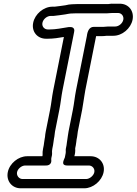

<svg xmlns="http://www.w3.org/2000/svg" viewBox="-20 -794 737 1036"><path d="M276.8 -84 300.3 -202C307.8 -239.6 310.6 -273.5 317.3 -307L375.6 -599C377.2 -607.3 378.3 -615.6 379.8 -620.5C382.9 -631.1 381.3 -648 360.4 -648H353.4C352 -648 350.2 -647.8 349.2 -647.7C312.6 -641.8 280.5 -635 246.8 -635H238.8C218.4 -635 205.1 -651.7 209 -671C212.9 -690.7 233.5 -708 253.3 -708H267.3C268.5 -708 270.1 -708.1 270.9 -708.3C289.3 -710.8 310.2 -712.5 332.5 -716.4C342.3 -718.1 352.1 -720.4 359.9 -721C369.1 -721.1 377.8 -721.5 386.9 -722H556.1C565.8 -722 573.7 -724 587.5 -724H616.5C635.7 -724 649.2 -707.2 645.3 -687.5C641.3 -667.8 621.1 -651 602 -651H564C555.2 -651 546.2 -649 537.6 -649H485.6C462.4 -649 451.8 -626.4 448.8 -600.1L390.3 -307C383.3 -272 379.8 -234.5 373.3 -202L349.8 -84C346.1 -65.7 345.8 -53.9 343.6 -43C340.9 -29.8 340.5 -17.6 339 -10L335 10C334.5 12.5 334.4 15.6 334.7 17.5C335.9 28.6 333.6 37.1 331.4 48L329.9 55.6C326.1 67.4 305 99 343.2 99H459.2C478.7 99 492.7 116.5 489 135C485.3 153.9 463.5 172 444.7 172H101.7C82.8 172 68.3 153.9 72 135C75.7 116.5 96.8 99 116.2 99H226.2C226.2 99 261.4 102.4 256.5 66.1C255.5 58.5 261.9 44.4 261 34.9C260.1 25.8 260.6 16.9 262.4 8L266 -10C268.8 -23.8 269.4 -36.9 271.4 -47L273.2 -56C275.1 -65.4 274.9 -74.7 276.8 -84ZM440.3 -307 498.6 -599H527.6C537 -599 545.6 -599.6 555.8 -601H592C639.4 -601 685.8 -640.3 695.3 -687.5C704.7 -734.7 674 -774 626.5 -774H598.2C587.2 -774.5 575.3 -774.2 563.5 -772H396.1C385.8 -772 375.7 -771 368.9 -771C357.1 -771 345.9 -768.6 332.6 -765.5C315.8 -762.6 295.4 -760.7 275.6 -758H263.3C215.4 -758 168.4 -718.4 159 -671C149.4 -623.1 181.4 -585 228.8 -585H236.8C268.3 -585 297.1 -589.8 324.7 -594.5L267.3 -307C259.8 -269.7 257.1 -235.8 250.3 -202L226.8 -84C224.8 -73.9 223.6 -65 222.8 -54.3L221.4 -47C218.4 -31.9 217.6 -18.2 216 -10L212.4 8C209.9 20.3 209.1 30.3 209.8 44C209.5 45.2 209 46.8 208.4 49H126.2C79.6 49 31.6 87.4 22 135C12.6 182.2 44.5 222 91.7 222H434.7C481.8 222 529.6 182.2 539 135C548.5 87.4 515.8 49 469.2 49H381.2C385.2 35.1 386.9 22.4 385.7 6.3L389 -10C391.6 -23 391.9 -33.5 393.4 -42.3C397.6 -58.8 397.9 -74.7 399.8 -84L423.3 -202C428.6 -228.2 431.1 -256.2 435.3 -277C437.3 -287 438.3 -297 440.3 -307Z"/></svg>

Font: Smoothie
Style: OutlineIt
Weight: 400
Foundry: Cannot Into Space Fonts
Version: Version 0.8